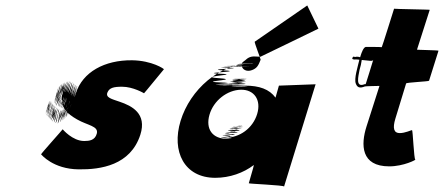

<svg xmlns="http://www.w3.org/2000/svg" viewBox="-20 -712 1628 704"><path d="M464.1 -491C363.4 -492 283 -448 258.1 -370C239.7 -313 279.9 -451 255.7 -372C238 -314 277.9 -451 253.7 -372C236 -314 276.9 -451 252 -373C233.6 -316 273.8 -454 248 -376C228.5 -319 269.7 -457 244.9 -379C226.4 -322 266.6 -460 240.8 -382C221.7 -326 261.6 -463 236 -386C215.9 -330 256.5 -466 230.6 -388C211.2 -331 252.1 -468 225.9 -389C206.2 -331 247.1 -468 220.9 -389C201.2 -331 241.8 -467 215.3 -387C195.6 -329 234.9 -464 209.7 -385C191 -327 231.2 -462 205.1 -383C185.1 -324 225.6 -460 199.2 -380C179.1 -321 219.4 -456 192.6 -375C172.3 -315 211.3 -449 186.5 -368C168.2 -308 209.4 -443 184.7 -362C166.3 -302 207.6 -437 183.8 -356C166.5 -296 207.8 -431 184 -350C166.7 -290 209.6 -424 186.2 -344C169.1 -285 212.4 -420 189.9 -340C173.9 -281 218.5 -417 196 -337C180.3 -279 222.6 -414 200.4 -335C184.7 -277 228 -412 204.8 -333C188.1 -275 230.3 -410 208.2 -331C192.5 -273 235.7 -408 212.6 -329C195.9 -271 240.4 -407 216 -327C198.2 -269 242.5 -404 218.4 -325C200.6 -267 245.6 -401 221.4 -322C203.4 -263 248 -399 225.5 -319C208.5 -260 251.1 -396 228.6 -316C211.9 -258 254.2 -393 230 -314C212.3 -256 253.8 -392 229.4 -312C211.3 -253 251.6 -388 227.5 -309C209.4 -250 250 -386 224.2 -305C205.2 -246 245.5 -381 218.7 -300C198.4 -240 238.6 -375 213.2 -295C194.2 -236 234.7 -372 209.3 -292C190.2 -233 230.8 -369 205.4 -289C186.3 -230 226.6 -365 200.1 -285C181.1 -226 221.7 -362 196.5 -283C177.8 -225 219.7 -362 193.8 -284C174.4 -227 213.6 -365 187.7 -287C168.3 -230 208.5 -368 182.7 -290C163.2 -233 204.4 -371 178.6 -293C159.2 -236 199.6 -375 174.8 -297C156.4 -240 197.6 -378 171.7 -300C153.3 -243 193.5 -381 168.9 -304C150.8 -248 190.7 -385 164.9 -307C146.4 -250 187.9 -389 163.1 -311C144.7 -254 185.5 -391 161.7 -313C144 -255 184.5 -394 160.3 -315C142.9 -258 183.8 -395 158.9 -317C140.5 -260 180.1 -396 154.9 -317C136.2 -259 176.5 -394 152 -314C134 -255 176.5 -391 152.1 -311C134.3 -253 176.6 -388 152.5 -309C134.4 -250 177.4 -384 154.9 -304C137.9 -245 180.5 -381 158 -301C141 -242 183.3 -377 160.8 -297C144.8 -238 187 -373 163.6 -293C147.5 -234 189.8 -369 167.4 -289C151.3 -230 193.9 -366 171.4 -286C155.4 -227 198.7 -362 176.2 -282C160.2 -223 203.8 -359 181.3 -279C165.3 -220 209.8 -356 187.4 -276C172.3 -217 215.9 -353 194.8 -274C180 -216 224.2 -354 204 -278C188.9 -222 233.4 -361 210.5 -283C194.1 -226 237.3 -364 214.4 -286C198 -229 241.2 -367 218.4 -289C201.9 -232 245.4 -371 223.9 -294C209.1 -239 253.6 -378 231 -301C214.9 -245 257.1 -383 234.2 -305C218.1 -249 261.6 -388 238.1 -311C222.3 -256 263.8 -395 239.2 -318C221.1 -262 262.3 -400 235.8 -323C216.3 -266 256.5 -404 232.7 -326C214.9 -268 253.7 -408 229.6 -329C212.2 -272 251.3 -410 226.5 -332C208.1 -275 249.3 -413 223.4 -335C204 -278 245.2 -416 219.3 -338C199.9 -281 240.8 -418 214.9 -340C195.5 -283 236.4 -420 210.6 -342C191.1 -285 231.7 -421 205.9 -343C186.4 -286 227.3 -423 201.5 -345C182.1 -288 223.2 -426 197.4 -348C178 -291 219.9 -428 195 -350C176.6 -293 218.8 -431 194.2 -354C176.1 -298 217.3 -436 193.8 -359C175.6 -303 217.5 -440 194 -363L194.9 -366C177.5 -309 221 -448 198.1 -370C182 -314 224.9 -451 202 -373C185.6 -316 229.5 -453 206.6 -375C191.2 -318 234.1 -455 211.3 -377C194.8 -320 227.9 -294 262.8 -274C301 -252 342.4 -250 334.9 -222C328.2 -197 306.6 -195 288.6 -195C245.6 -195 209.8 -238 209.8 -238C210.8 -238 128.9 -147 130.6 -146C132.3 -145 174.1 -92 268.8 -91C349.5 -90 458.4 -106 494.6 -218C519.5 -296 463.1 -324 418.6 -339C389.7 -349 366.2 -354 374 -373C381.2 -390 396.5 -394 427.5 -394C468.5 -394 508.1 -370 508.1 -370C509.1 -370 579.7 -457 581 -458C582.3 -459 537.8 -490 464.1 -491Z M913.9 -559C912.7 -555 936.3 -495 935.7 -493C927 -471 922.2 -462 904.1 -455C883.7 -447 867 -458 866.3 -472C865.7 -483 870 -484 879.1 -491C884.6 -496 888.6 -499 890.9 -500C905.3 -508 919.1 -504 935.1 -504C936.1 -504 1147.6 -607 1147.6 -607L1106.6 -692ZM642.2 -269C677.4 -384 785.1 -478 898.4 -479C950.4 -482 783.8 -480 893.8 -480C945.8 -480 774.5 -476 887.5 -476C939.5 -476 773.9 -474 886.9 -474C938.9 -474 773.6 -473 886.6 -473C938 -471 771.8 -467 883.8 -467C933.8 -467 769.4 -469 879.4 -469C928.4 -469 760.4 -469 869.7 -470C918 -471 751 -471 861 -471C910 -471 741 -471 848.7 -470C895.4 -469 726.1 -468 835.8 -467C884.5 -466 719.2 -465 828.6 -463C877.9 -461 708 -458 814.5 -453C860 -448 692 -445 801.8 -441C850.6 -437 684.8 -431 797.6 -424C849.8 -418 687.3 -413 804 -409C859.8 -405 698.2 -403 813.9 -402C868.6 -401 709 -399 828 -399C886 -399 727.3 -400 846.2 -403C903.8 -405 742.1 -406 857.7 -408C912.3 -410 751 -412 866.9 -415C921.8 -418 760.3 -423 873.3 -423C926.3 -423 759.9 -415 872.3 -413C923.7 -411 758.3 -410 870.7 -408C922.1 -406 756.6 -401 869.6 -401C921.6 -401 756.4 -397 869.4 -397C921.4 -397 755.8 -395 869.5 -394C922.2 -393 758.2 -393 872.2 -393C925.2 -393 763.5 -394 876.8 -395C930.1 -396 766.7 -398 878.7 -398C930.7 -398 967.7 -385 990.2 -354C991.1 -357 1002.1 -396 1002.7 -398L1137.2 -403C1137.2 -403 1020 -23 1021.6 -28C1022.1 -33 891.6 -38 892.2 -40C892.8 -42 906.5 -90 908 -95C909.9 -101 909.8 -104 910.7 -107C872.8 -78 822.3 -60 769.3 -60C656.3 -60 607.7 -156 642.2 -269ZM748 -291C733.1 -239 758.8 -202 814.1 -203C866.4 -204 762 -206 816 -206C868 -206 761.9 -209 815.9 -209C867.9 -209 763.2 -210 817.2 -210C870.5 -211 766.4 -214 824.3 -217C879.3 -220 777.9 -222 834.8 -225C889.7 -228 785.3 -230 841.9 -232C896.5 -234 794.4 -240 850.4 -240C902.4 -240 800.6 -244 854.6 -244C906.6 -244 801.2 -246 855.5 -247C907.8 -248 802.1 -249 855.4 -250C906.7 -251 798.7 -251 851.7 -251C902.7 -251 795.1 -249 848.1 -249C900.1 -249 789.9 -245 843.9 -245C893.9 -245 784.1 -239 836.8 -238C886.2 -236 778.5 -234 829.6 -231C878.7 -228 768.8 -225 818.9 -222C867 -219 758.3 -217 810.7 -215C860.1 -213 751.3 -207 806.3 -207C858.3 -207 906.7 -241 922.9 -294C938.8 -346 911.4 -384 863.1 -383C813.8 -382 763.2 -344 748 -291Z M1291.1 -504C1287.1 -504 1285.1 -504 1281.8 -503C1278.8 -503 1277 -507 1273.5 -502C1267 -494 1278.7 -493 1284 -494H1288C1291 -494 1294.7 -493 1297.7 -493C1291.8 -467 1277.3 -423 1284.8 -405C1289.8 -392 1298.3 -387 1317.8 -395C1323.7 -398 1322.1 -406 1316.2 -403C1282.2 -390 1294.1 -432 1298.4 -456C1302.1 -468 1304.8 -480 1306.4 -492H1307.4C1316.1 -491 1328.8 -490 1337.5 -489H1342.5C1345.5 -489 1348.1 -491 1348.7 -493C1348.7 -493 1318.5 -394 1317.8 -395C1317.1 -396 1371.4 -397 1371.4 -397L1324.1 -249C1302.3 -181 1303.2 -102 1407.2 -102C1460.2 -102 1507.8 -127 1502.8 -127C1497.8 -127 1493.8 -235 1490.8 -235C1487.8 -235 1465.5 -224 1445.5 -224C1424.5 -224 1418.7 -241 1429.7 -277L1469.1 -406C1470.3 -410 1552.3 -413 1553.2 -416C1554.1 -419 1586.9 -523 1587.8 -526C1588.4 -528 1507.7 -529 1509 -530L1555.7 -676C1557 -677 1424.6 -679 1424.9 -680C1424.9 -680 1380.5 -538 1379.8 -539C1379.1 -540 1322.1 -540 1321.1 -540C1312.5 -538 1305.7 -519 1302.3 -508L1300.5 -502C1297.8 -503 1294.1 -504 1291.1 -504Z"/></svg>

Font: Hussar Wojna
Style: 3Obl
Weight: 400
Designer: Robert Jablonski
Foundry: Cannot Into Space Fonts
Version: Version 1.01